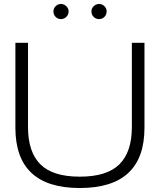

<svg xmlns="http://www.w3.org/2000/svg" viewBox="-20 -946 811 974"><path d="M384.8 7.8Q58.1 7.8 58.1 -297.9V-729H122.1V-300.8Q122.1 -175.3 184.8 -112.5Q247.6 -49.8 384.8 -49.8Q522.5 -49.8 585.7 -112.5Q648.9 -175.3 648.9 -300.8V-729H712.9V-297.9Q712.9 7.8 384.8 7.8ZM251 -888.2Q251 -903.3 262.2 -914.6Q273.4 -925.8 289.1 -925.8Q304.7 -925.8 316.4 -914.6Q328.1 -903.3 328.1 -888.2Q328.1 -872.1 316.7 -860.6Q305.2 -849.1 289.1 -849.1Q273.4 -849.1 262.2 -860.4Q251 -871.6 251 -888.2ZM443.8 -888.2Q443.8 -903.3 455.3 -914.6Q466.8 -925.8 482.9 -925.8Q498.5 -925.8 509.8 -914.6Q521 -903.3 521 -888.2Q521 -871.6 509.8 -860.4Q498.5 -849.1 482.9 -849.1Q466.3 -849.1 455.1 -860.4Q443.8 -871.6 443.8 -888.2Z"/></svg>

Font: Lumene Sans Expanded Light
Style: Regular
Weight: 300
Width: 7
Designer: Deni Anggara
Version: Version 1.003;Glyphs 3.1.2 (3151)